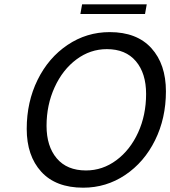

<svg xmlns="http://www.w3.org/2000/svg" viewBox="-20 -864 790 891"><path d="M104 -266Q104 -391 154.5 -493.5Q205 -596 293.5 -655.5Q382 -715 489 -715Q615 -715 682.5 -640.5Q750 -566 750 -440Q750 -315 699.5 -213Q649 -111 561 -52Q473 7 366 7Q239 7 171.5 -67Q104 -141 104 -266ZM658 -428Q658 -524 610.5 -580Q563 -636 476 -636Q399 -636 335 -588.5Q271 -541 233.5 -459Q196 -377 196 -280Q196 -185 243.5 -129Q291 -73 379 -73Q456 -73 520 -120.5Q584 -168 621 -249Q658 -330 658 -428ZM361 -844H661L653 -799H353Z"/></svg>

Font: Be Vietnam
Style: Italic
Weight: 400
Italic angle: -9.33299°
Designer: Gabriel Lam
Foundry: TypeRant
Version: Version 3.000